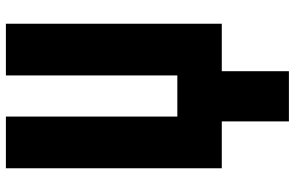

<svg xmlns="http://www.w3.org/2000/svg" viewBox="-190 -564 976 635"><g transform="rotate(-90 297.5 -246.0)"><path d="M380 0V222H214V0H59V-714H230V-147H366V-714H537V0Z"/></g></svg>

Font: Noto Sans UI CondBlack
Style: Regular
Weight: 900
Width: 3
Designer: Monotype Design Team
Foundry: Monotype Imaging Inc.
Version: Version 1.001